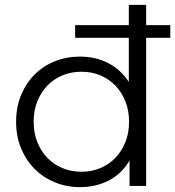

<svg xmlns="http://www.w3.org/2000/svg" viewBox="-20 -762 718 787"><path d="M288 -659H508V-742H579V-659H678V-607H579V0H511V-104Q479 -50 426.5 -22.5Q374 5 308 5Q252 5 204 -15Q156 -35 121 -70.5Q86 -106 66 -155Q46 -204 46 -263Q46 -322 66 -371Q86 -420 121 -455.5Q156 -491 204 -510.5Q252 -530 308 -530Q372 -530 423.5 -503.5Q475 -477 508 -426V-607H288ZM509 -263Q509 -309 494 -346.5Q479 -384 453 -411Q427 -438 391.5 -453Q356 -468 314 -468Q272 -468 236 -453Q200 -438 174 -411Q148 -384 133 -346.5Q118 -309 118 -263Q118 -217 133 -179.5Q148 -142 174 -115Q200 -88 236 -73Q272 -58 314 -58Q356 -58 391.5 -73Q427 -88 453 -115Q479 -142 494 -179.5Q509 -217 509 -263Z"/></svg>

Font: CMG Sans
Style: Regular
Weight: 400
Designer: Julieta Ulanovsky
Foundry: Julieta Ulanovsky
Version: Version 7.200